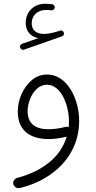

<svg xmlns="http://www.w3.org/2000/svg" viewBox="-20 -717 503 1002"><path d="M85.4 -467.8C88.9 -460 95.2 -457 100.6 -457C102.1 -457 104 -457.5 105.5 -458L303.2 -527.3C310.5 -529.3 314 -537.1 314 -541.5C314 -543 313.5 -544.9 313 -546.4C311 -554.7 303.7 -558.1 298.3 -558.1C296.9 -558.1 294.9 -557.6 293 -557.1C256.3 -544.9 231 -540 210 -540C170.4 -540 145.5 -558.6 145.5 -595.7C145.5 -636.2 175.3 -665 219.7 -665C227.5 -665 241.2 -664.6 247.6 -663.1H250C257.3 -663.1 265.1 -669.4 265.6 -677.7V-679.7C265.6 -688 261.2 -692.9 252 -694.8C242.7 -696.3 227.1 -697.3 216.8 -697.3C186 -697.3 161.6 -688 142.6 -668.9C123.5 -649.9 114.3 -626 114.3 -597.2C114.3 -553.7 140.1 -525.4 179.7 -518.1L94.7 -488.3C86.4 -485.8 84.5 -477.5 84.5 -473.1C84.5 -471.2 85 -469.2 85.4 -467.8ZM226.1 -328.1C195.8 -328.1 169.4 -318.4 146.5 -299.3C123.5 -279.8 105.5 -255.4 92.3 -225.6C79.1 -195.8 72.8 -165.5 72.8 -134.8C72.8 -37.6 134.8 8.8 234.4 8.8C263.2 8.8 294.4 4.4 328.1 -3.9C312 49.3 281.7 94.2 236.3 130.9C190.9 167.5 135.7 194.3 70.8 210.9C56.6 214.8 48.8 227.1 48.8 237.3C48.8 239.3 48.8 241.2 49.3 243.2C52.7 257.3 65.9 265.1 76.2 265.1C78.1 265.1 80.1 265.1 81.5 264.6C140.1 251 192.9 228 240.2 195.8C334 131.3 393.1 34.2 393.1 -86.9C393.1 -199.2 331.5 -328.1 226.1 -328.1ZM124 -136.7C124 -157.2 128.4 -178.2 136.7 -199.7C153.3 -242.2 184.6 -274.9 225.1 -274.9C300.8 -274.9 339.8 -164.1 339.8 -85C339.8 -74.2 339.4 -63.5 338.4 -53.2C335 -54.7 331.1 -55.7 327.6 -55.7C325.7 -55.7 323.7 -55.2 321.3 -54.7C291.5 -47.4 262.7 -42.5 233.9 -42.5C167 -42.5 124 -69.8 124 -136.7Z"/></svg>

Font: Mikhak Light
Style: Regular
Weight: 300
Designer: Amin Abedi
Version: Version 3.2